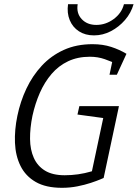

<svg xmlns="http://www.w3.org/2000/svg" viewBox="-20 -887 658 917"><path d="M409 -616Q351 -616 305.5 -594.5Q260 -573 226.5 -534Q193 -495 170.5 -444Q148 -393 135 -334Q123 -275 123.5 -223.5Q124 -172 141.5 -133Q159 -94 195 -72Q231 -50 289 -50Q321 -50 353 -54.5Q385 -59 419 -69L475 -37Q475 -37 458.5 -30Q442 -23 413.5 -13.5Q385 -4 349.5 3Q314 10 276 10Q199 10 150.5 -18Q102 -46 78 -94.5Q54 -143 51.5 -205Q49 -267 63 -334Q77 -402 106 -463.5Q135 -525 179.5 -573Q224 -621 284.5 -648.5Q345 -676 422 -676Q471 -676 511 -663Q551 -650 584 -630L544 -578Q513 -593 480 -604.5Q447 -616 409 -616ZM419 -69 483 -370H546L475 -37ZM359 -380H548L534 -315L350 -340ZM503 -530 524 -630H584L538 -530ZM351 -867Q344 -824 370 -796Q396 -768 440 -768Q485 -768 523 -796Q561 -824 572 -867H618Q606 -825 577 -791.5Q548 -758 509.5 -738Q471 -718 429 -718Q387 -718 357 -737.5Q327 -757 313 -791Q299 -825 305 -867Z"/></svg>

Font: Epunda Slab Light
Style: Italic
Weight: 300
Italic angle: -12°
Designer: Simon Atzbach
Foundry: typofactur
Version: Version 1.102